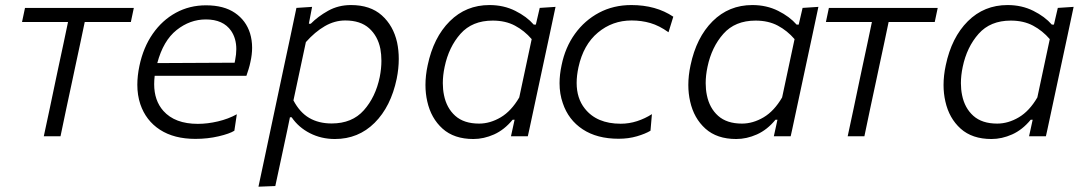

<svg xmlns="http://www.w3.org/2000/svg" viewBox="-20 -526 4164 741"><path d="M149 0Q161 -55 172 -107.5Q183 -159 195.5 -219.5L206 -269Q217 -319.5 225.5 -360L242.5 -441H65L76.5 -495.5H496.5L485 -441H307L290 -360Q281 -319.5 270.5 -269L260 -219.5Q247 -159 236 -107.5Q225 -56 213.5 0Z M734 10Q652 10 597.5 -25.2Q543 -60.5 521.5 -124Q510 -158.5 510 -199Q510 -233 518 -271.5Q533 -343 569.5 -395.5Q606 -448 658.8 -476.8Q711.5 -505.5 775 -505.5Q844 -505.5 886.8 -476.2Q929.5 -447 945 -397.5Q953 -371 953 -342Q953 -315.5 946.5 -287Q944 -274 939.5 -259.5Q935 -245 931 -233.5H577Q575 -216.5 575 -201Q575 -138 610.5 -98Q655 -48 743.5 -48Q781 -48 821.2 -57.5Q861.5 -67 894 -85L884.5 -21.5Q866.5 -10 824 0Q781.5 10 734 10ZM774.5 -451Q713 -451 661.5 -410Q610 -369 587 -282.5L885.5 -284Q886.5 -289.5 887.5 -294Q892 -316.5 892 -336.5Q892 -377.5 872 -407Q841.5 -451 774.5 -451Z M977.5 194.5Q989 140 1000.5 86.5Q1011.5 33.5 1024.5 -27L1076 -269.5Q1086 -316.5 1098.5 -374.5Q1110.5 -432.5 1124 -495.5L1184.5 -499.5L1172 -434.5H1179.5Q1207 -462.5 1246.5 -484.5Q1286 -506.5 1334.5 -506.5Q1409 -506.5 1453.5 -466.8Q1498 -427 1512.5 -362.5Q1519 -331.5 1519 -298.5Q1519 -261.5 1511 -222Q1488.5 -114.5 1425.8 -52Q1363 10.5 1272.5 10.5Q1220 10.5 1176 -12Q1132 -34.5 1105.5 -73.5H1099L1089 -25Q1076.5 33.5 1065.5 85Q1054.5 136.5 1042.5 192ZM1260 -49.5Q1339 -49.5 1384.2 -100.5Q1429.5 -151.5 1445.5 -228.5Q1452 -261.5 1452 -291.5Q1452 -315.5 1448 -337.5Q1438 -387 1404.5 -417Q1371 -447 1312.5 -447Q1271.5 -447 1233.5 -425Q1195.5 -403 1160.5 -363.5L1112.5 -138.5Q1137 -92 1173.5 -70.8Q1210 -49.5 1260 -49.5Z M1952 0Q1955 -12.5 1957.5 -25L1966 -64H1958.5Q1926.5 -25 1886.8 -7.2Q1847 10.5 1807 10.5Q1732.5 10.5 1688 -29.5Q1643.5 -69.5 1629 -134.5Q1622 -165 1622 -198Q1622 -234.5 1630.5 -274Q1653 -381.5 1715.8 -444Q1778.5 -506.5 1869 -506.5Q1924 -506.5 1968.5 -484.2Q2013 -462 2040 -431H2048L2063 -495.5L2124 -499.5Q2111.5 -441 2100 -386.5Q2088 -331.5 2075 -270L2023 -27L2017 0ZM1829 -49Q1871.5 -49 1912.5 -73.2Q1953.5 -97.5 1984 -150L2032 -375Q2004 -407.5 1967.5 -427Q1931 -446.5 1881.5 -446.5Q1802.5 -446.5 1757.2 -395.5Q1712 -344.5 1696 -268Q1689 -235 1689 -205Q1689 -181 1693.5 -159Q1703.5 -109 1737 -79Q1770.5 -49 1829 -49Z M2367.5 9.5Q2284 9.5 2228.8 -27Q2173.5 -63.5 2152 -128Q2139.5 -163.5 2139.5 -205Q2139.5 -238 2147.5 -275Q2161.5 -343.5 2199 -395.5Q2236.5 -447.5 2292 -477Q2347.5 -506.5 2416.5 -506.5Q2511.5 -506.5 2578.5 -461.5L2560 -401.5Q2524.5 -427 2490.2 -437Q2456 -447 2417.5 -447Q2343.5 -447 2287.5 -400.2Q2231.5 -353.5 2212.5 -266.5Q2205.5 -234 2205.5 -206Q2205.5 -146.5 2237 -107Q2283 -48.5 2375.5 -48.5Q2408 -48.5 2438.8 -58.5Q2469.5 -68.5 2496 -85.5L2490.5 -21.5Q2470.5 -9.5 2438 0Q2405.5 9.5 2367.5 9.5Z M2966.5 0Q2969.5 -12.5 2972 -25L2980.5 -64H2973Q2941 -25 2901.2 -7.2Q2861.5 10.5 2821.5 10.5Q2747 10.5 2702.5 -29.5Q2658 -69.5 2643.5 -134.5Q2636.5 -165 2636.5 -198Q2636.5 -234.5 2645 -274Q2667.5 -381.5 2730.2 -444Q2793 -506.5 2883.5 -506.5Q2938.5 -506.5 2983 -484.2Q3027.5 -462 3054.5 -431H3062.5L3077.5 -495.5L3138.5 -499.5Q3126 -441 3114.5 -386.5Q3102.5 -331.5 3089.5 -270L3037.5 -27L3031.5 0ZM2843.5 -49Q2886 -49 2927 -73.2Q2968 -97.5 2998.5 -150L3046.5 -375Q3018.5 -407.5 2982 -427Q2945.5 -446.5 2896 -446.5Q2817 -446.5 2771.8 -395.5Q2726.5 -344.5 2710.5 -268Q2703.5 -235 2703.5 -205Q2703.5 -181 2708 -159Q2718 -109 2751.5 -79Q2785 -49 2843.5 -49Z M3251.5 0Q3263.5 -55 3274.5 -107.5Q3285.5 -159 3298 -219.5L3308.5 -269Q3319.5 -319.5 3328 -360L3345 -441H3167.5L3179 -495.5H3599L3587.5 -441H3409.5L3392.5 -360Q3383.5 -319.5 3373 -269L3362.5 -219.5Q3349.5 -159 3338.5 -107.5Q3327.5 -56 3316 0Z M3951.5 0Q3954.5 -12.5 3957 -25L3965.5 -64H3958Q3926 -25 3886.2 -7.2Q3846.5 10.5 3806.5 10.5Q3732 10.5 3687.5 -29.5Q3643 -69.5 3628.5 -134.5Q3621.5 -165 3621.5 -198Q3621.5 -234.5 3630 -274Q3652.5 -381.5 3715.2 -444Q3778 -506.5 3868.5 -506.5Q3923.5 -506.5 3968 -484.2Q4012.5 -462 4039.5 -431H4047.5L4062.5 -495.5L4123.5 -499.5Q4111 -441 4099.5 -386.5Q4087.5 -331.5 4074.5 -270L4022.5 -27L4016.5 0ZM3828.5 -49Q3871 -49 3912 -73.2Q3953 -97.5 3983.5 -150L4031.5 -375Q4003.5 -407.5 3967 -427Q3930.5 -446.5 3881 -446.5Q3802 -446.5 3756.8 -395.5Q3711.5 -344.5 3695.5 -268Q3688.5 -235 3688.5 -205Q3688.5 -181 3693 -159Q3703 -109 3736.5 -79Q3770 -49 3828.5 -49Z"/></svg>

Font: Heraclito Light
Style: Italic
Weight: 300
Italic angle: -12°
Designer: Kostas Bartsokas (font) & Cristiano Sobral (main changes)
Foundry: Kostas Bartsokas (font) & Cristiano Sobral (main changes)
Version: Version 1.00;July 8, 2020;FontCreator 13.0.0.2655 64-bit